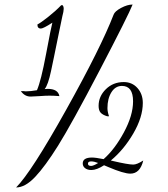

<svg xmlns="http://www.w3.org/2000/svg" viewBox="-20 -740 739 847"><path d="M565 -720Q546 -672 421 -432.5Q296 -193 236 -97Q179 -6 135 40.5Q91 87 51 87Q118 20 271.5 -255Q425 -530 481 -675Q486 -690 514 -705Q542 -720 565 -720ZM250 -717H256Q261 -712 261 -701Q261 -690 255 -668Q251 -651 237.5 -583.5Q224 -516 218 -488L205 -426Q192 -365 177 -347Q182 -348 190 -348Q236 -348 242 -316Q216 -318 199 -318Q181 -318 154.5 -316Q128 -314 115 -314Q89 -314 72 -338H84Q86 -338 89 -337.5Q92 -337 93 -337Q115 -337 143 -342Q161 -383 183.5 -503Q206 -623 211 -640Q171 -614 160 -614Q145 -614 145 -632Q159 -639 192 -665Q225 -691 250 -717ZM461 -227H453Q433 -233 424 -243Q415 -253 415 -273Q415 -315 447 -346.5Q479 -378 526 -378Q563 -378 586.5 -351.5Q610 -325 610 -286Q610 -223 568 -151Q526 -79 469 -32L477 -30Q545 -14 568 -14Q584 -14 612 -32Q598 26 555 26Q526 26 458 -3L439 -11Q407 10 383 10Q366 10 355.5 2Q345 -6 345 -19Q345 -45 386 -45Q402 -45 437 -38Q486 -81 526.5 -156Q567 -231 567 -293Q567 -361 518 -361Q489 -361 471.5 -333Q454 -305 454 -263Q454 -247 461 -227ZM382 -8Q392 -8 413 -21Q395 -28 382 -28Q368 -28 368 -18Q368 -8 382 -8Z"/></svg>

Font: Dancing Script
Style: Regular
Weight: 400
Designer: Pablo Impallari
Foundry: Pablo Impallari. www.impallari.com
Version: Version 1.002